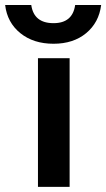

<svg xmlns="http://www.w3.org/2000/svg" viewBox="-99 -726 413 746"><path d="M294 -706.5Q285.5 -638.5 235.8 -597.2Q186 -556 109 -556Q31 -556 -20 -597.2Q-71 -638.5 -79 -706.5H22.5Q32.5 -636 109 -636Q183 -636 193 -706.5ZM48.5 -500H171.5V0H48.5Z"/></svg>

Font: Overused Grotesk SemiBold
Style: Regular
Weight: 610
Version: Version 0.004